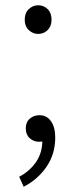

<svg xmlns="http://www.w3.org/2000/svg" viewBox="-20 -534 290 730"><path d="M125 -405Q105 -405 89.5 -419.5Q74 -434 74 -459Q74 -485 89.5 -499.5Q105 -514 125 -514Q146 -514 161 -499.5Q176 -485 176 -459Q176 -434 161 -419.5Q146 -405 125 -405ZM70 176 53 138Q93 117 117 82Q141 47 141 0L128 -69L168 -14Q160 -3 150 1Q140 5 129 5Q108 5 93 -8.5Q78 -22 78 -46Q78 -70 93.5 -83Q109 -96 130 -96Q158 -96 174 -73Q190 -50 190 -11Q190 52 156.5 100.5Q123 149 70 176Z"/></svg>

Font: Noto Sans HK Thin Light
Style: Regular
Weight: 300
Version: Version 2.004-H2;hotconv 1.0.118;makeotfexe 2.5.65603